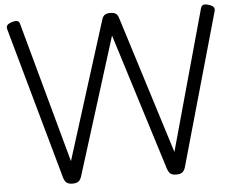

<svg xmlns="http://www.w3.org/2000/svg" viewBox="-64 -1093 1451 1185"><g transform="rotate(-5 661.5 -501.0)"><path d="M338 14Q315 14 302.5 5Q290 -4 283 -26L19 -970Q15 -984 21.5 -994Q28 -1004 50 -1011Q70 -1018 83.5 -1015.5Q97 -1013 101 -996L340 -125L609 -979Q615 -999 627 -1007Q639 -1015 660 -1015Q683 -1015 695 -1007Q707 -999 713 -979L981 -126L1222 -996Q1227 -1013 1240.5 -1015.5Q1254 -1018 1273 -1011Q1295 -1004 1301.5 -994Q1308 -984 1304 -970L1037 -26Q1030 -4 1017.5 5Q1005 14 981 14Q957 14 945.5 5Q934 -4 926 -26L660 -875L394 -26Q387 -4 374.5 5Q362 14 338 14Z"/></g></svg>

Font: Playwrite NG Modern
Style: Regular
Weight: 400
Designer: Veronika Burian, José Scaglione
Foundry: TypeTogether
Version: Version 1.002